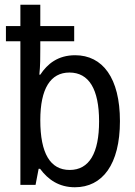

<svg xmlns="http://www.w3.org/2000/svg" viewBox="-20 -780 570 810"><path d="M296 10C412 10 486 -86 486 -269C486 -451 413 -547 297 -547C225 -547 180 -511 150 -465H146C150 -502 150 -539 150 -576V-606H293V-670H150V-760H66V-670H5V-606H66V0H130L143 -68H149C183 -22 229 10 296 10ZM274 -63C192 -63 150 -133 150 -273C150 -406 193 -474 273 -474C355 -474 398 -404 398 -268C398 -135 357 -63 274 -63Z"/></svg>

Font: Noto Sans Mono Condensed
Style: Regular
Weight: 400
Width: 3
Designer: Monotype Design Team
Foundry: Monotype Imaging Inc.
Version: Version 2.014